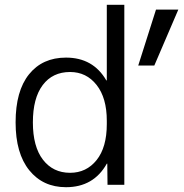

<svg xmlns="http://www.w3.org/2000/svg" viewBox="-20 -770 768 800"><path d="M630 -730H723L623 -497H556ZM272 -50Q340 -50 382.5 -103Q425 -156 425 -253V-267Q425 -362 382.5 -416Q340 -470 272 -470Q199 -470 158 -415.5Q117 -361 117 -260Q117 -159 159 -104.5Q201 -50 272 -50ZM45 -260Q45 -391 101 -460.5Q157 -530 255 -530Q368 -530 423 -435H425V-750H498V0H428L427 -88H425Q370 10 255 10Q159 10 102 -60.5Q45 -131 45 -260Z"/></svg>

Font: Mplus 1p
Style: Regular
Weight: 400
Version: Version 1.061